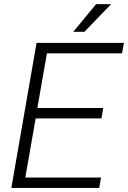

<svg xmlns="http://www.w3.org/2000/svg" viewBox="-20 -921 627 941"><path d="M477.1 -340.8H154.8L104 -50.8H475.1L466.3 0H35.6L159.2 -710.9H587.4L578.1 -659.7H210L163.1 -391.6H485.8ZM451.2 -900.9 524.4 -900.4 393.6 -765.1H338.9Z"/></svg>

Font: RobotoInd Light
Style: Italic
Weight: 300
Italic angle: -12°
Designer: Google
Version: Version 2.001151; 2014